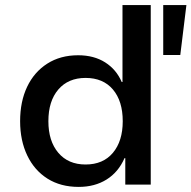

<svg xmlns="http://www.w3.org/2000/svg" viewBox="-20 -725 752 754"><path d="M289 9Q218 9 166.5 -23.5Q115 -56 87 -114.5Q59 -173 59 -249Q59 -326 86.5 -384Q114 -442 165.5 -475Q217 -508 287 -508Q349 -508 393 -480Q437 -452 458 -403H461V-705H572V0H472V-104H469Q445 -49 398.5 -20Q352 9 289 9ZM316 -79Q385 -79 423.5 -125Q462 -171 462 -249Q462 -328 423.5 -373.5Q385 -419 316 -419Q248 -419 209 -373.5Q170 -328 170 -249Q170 -171 209 -125Q248 -79 316 -79ZM621 -509V-705H712L688 -509Z"/></svg>

Font: Nunito Sans 7pt SemiBold
Style: Regular
Weight: 600
Designer: Vernon Adams
Foundry: Vernon Adams
Version: Version 3.101;gftools[0.9.27]